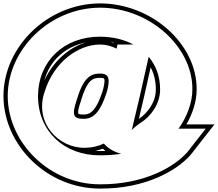

<svg xmlns="http://www.w3.org/2000/svg" viewBox="-51 -830 1276 1125"><path d="M535.2 -399C476.5 -399 436.2 -371 398.3 -244V-243C366.1 -150 382.2 -132 444.3 -134C503 -135 540.9 -186 574.2 -289C575.6 -293.9 576.9 -298.5 578 -303C579.1 -307.9 580.3 -312.9 581.5 -318.1C594.8 -382.7 575.6 -399 535.2 -399ZM535.2 -569C568.5 -569 601.7 -560.4 632.3 -544.9L637.5 -569H730.9C676.4 -598.3 609.9 -614.6 535.2 -615C323.5 -615 172.9 -472 171.8 -267C171.8 -61 324.7 81 535.2 80C581.7 80 622.9 76.8 659.5 71.1C617.3 60.5 581.5 39.5 557.7 11.1C524.5 26.6 487.8 35.8 447.8 36C290.2 39 149.9 -112 209.7 -290C263.8 -467 407.5 -569 535.2 -569ZM765.7 -255.5C753.9 -204.2 743.3 -160.2 721.5 -70C721.2 -69.1 721 -68.2 720.7 -67.4C728.3 -76 743.8 -90.3 773.2 -111L775.5 -112C830.7 -147 888.2 -221 887.1 -307C887.1 -381.6 862.9 -446.5 820.1 -497.4L813.5 -468C791.1 -367.6 778.8 -312.7 768.2 -266.3C767.5 -262.7 766.6 -259.1 765.7 -255.5ZM995 -76H1154.3L1046.3 62C969.9 148 795.1 251 535.2 250C238.5 250 -4.7 7 -5.7 -267C-5.7 -540 239.6 -784 535.2 -785C823.8 -785 1077.3 -558 1076.3 -307C1076.3 -226 1042.5 -141.9 995 -76ZM535.2 -374C540.9 -374 545.7 -373.6 549.2 -372.9C557.4 -371.2 567.3 -373.6 557.1 -323.4C556.1 -319 554.7 -313 553.7 -308.9C552.9 -305.5 551.3 -299.8 550.3 -296.3C516.6 -192.6 484.1 -159.7 443.7 -159C427.8 -158.5 417.4 -159.7 412.3 -161.4C409.7 -162.4 396.8 -162.3 421.9 -234.8L423.3 -238.8V-240.3C460.4 -362.1 491 -374 535.2 -374ZM508.1 54.3C523 50.9 538.4 46.1 551.5 41C556.8 46.1 561.8 50.4 567.1 54.5C554.8 54.9 546.5 55 535.1 55C525.8 55 517 54.8 508.1 54.3ZM208.5 -357.2C239.6 -474.1 329.8 -557.2 454.7 -582.2C356.5 -553.7 262.3 -474.8 208.5 -357.2ZM595 -585.9C601.5 -585 610.3 -583.6 614.9 -582.7L614.3 -579.8C607.5 -582.3 601.6 -584.1 595 -585.9ZM790 -249.7C790.8 -252.9 792 -257.7 792.6 -260.9C802.1 -302.2 813.4 -353 831.8 -435.4C851.5 -397.6 862.1 -355.2 862.1 -306.8C863 -232.2 813.2 -166.3 762.5 -133.3C774.4 -182.8 781.6 -213 790 -249.7ZM1041 -101C1077.7 -164.2 1101.3 -235.1 1101.3 -306.9C1102.3 -574.8 835.4 -810 535.1 -810C226.3 -809 -30.7 -554.9 -30.7 -266.9C-29.7 21.7 225.2 275 535.1 275C801.6 276 983.1 170.7 1064.9 78.6L1065.5 78L1205.6 -101Z"/></svg>

Font: Nordica Plus
Style: NordicaClassicBkExtOl
Weight: 900
Version: Version 1.01